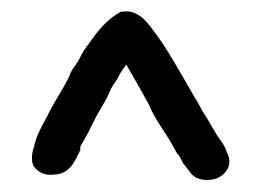

<svg xmlns="http://www.w3.org/2000/svg" viewBox="-20 -701 448 330"><path d="M38 -415C47 -404 57 -399 74 -401C103 -402 112 -432 118 -443V-449C122 -456 128 -466 134 -478L146 -502C155 -518 163 -529 171 -549C175 -557 181 -562 186 -574C189 -579 193 -584 197 -590C208 -571 219 -552 230 -532L236 -521C246 -496 264 -474 275 -454L285 -436H286C290 -430 293 -424 296 -418V-419L306 -406C316 -390 339 -389 354 -395C369 -402 381 -419 370 -439C367 -450 359 -460 354 -467L342 -487C338 -495 333 -502 328 -510C324 -517 321 -524 315 -533C292 -572 268 -618 238 -656C225 -673 210 -684 191 -681H188C165 -669 148 -648 135 -629C127 -619 121 -610 115 -597L109 -588C105 -583 102 -578 99 -570C89 -548 74 -528 62 -503C54 -487 43 -471 38 -447C35 -440 33 -423 38 -415Z"/></svg>

Font: Scribbler
Style: ExBd
Weight: 800
Designer: Mew Too
Foundry: Cannot Into Space Fonts
Version: Version 1.001